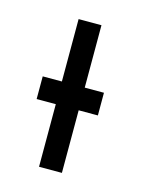

<svg xmlns="http://www.w3.org/2000/svg" viewBox="-62 -530 290 395"><g transform="rotate(15 82.5 -333.0)"><path d="M107 -175.3H58.3V-308.6H17.5V-356.9H58.3V-489.8H107V-356.9H147.9V-308.6H107Z"/></g></svg>

Font: Marapfhont
Style: Book
Weight: 400
Version: Version 0.15